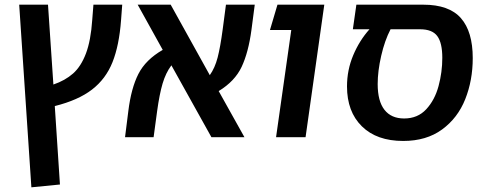

<svg xmlns="http://www.w3.org/2000/svg" viewBox="-20 -586 2078 820"><path d="M502 -566 497 -500Q489 -392 460.5 -320.5Q432 -249 373 -203.5Q314 -158 214 -133L236 202L114 214L62 -566H185L208 -225Q258 -242 292 -272Q326 -302 347 -357.5Q368 -413 374 -502L379 -566Z M914 -197 1024 0H883L712 -307Q688 -275 674.5 -229.5Q661 -184 651 -111L636 0H514L528 -111Q540 -209 571 -270Q602 -331 675 -373L568 -566H709L876 -265Q898 -296 909.5 -340.5Q921 -385 931 -460L945 -566H1068L1054 -459Q1041 -362 1012 -300.5Q983 -239 914 -197Z M1224 -458H1133L1165 -566H1365L1285 0H1159Z M1999 -338Q1999 -243 1967 -162.5Q1935 -82 1868 -33Q1801 16 1702 16Q1589 16 1525.5 -46.5Q1462 -109 1462 -217Q1462 -287 1488.5 -350Q1515 -413 1558 -461H1487L1502 -566H1788Q1898 -566 1948.5 -508.5Q1999 -451 1999 -338ZM1869 -339Q1869 -403 1847.5 -432Q1826 -461 1774 -461H1648Q1623 -413 1608 -347.5Q1593 -282 1593 -227Q1593 -154 1622 -117Q1651 -80 1706 -80Q1764 -80 1800.5 -119.5Q1837 -159 1853 -218.5Q1869 -278 1869 -339Z"/></svg>

Font: FiraGO Medium
Style: Italic
Weight: 500
Italic angle: -8°
Designer: bBox Type GmbH
Foundry: bBox Type GmbH
Version: Version 1.001